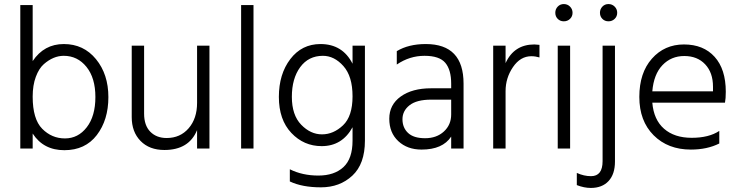

<svg xmlns="http://www.w3.org/2000/svg" viewBox="-20 -732 3644 946"><path d="M141 -256Q141 -145 188 -97.5Q235 -50 300 -50Q365 -50 407.5 -105Q450 -160 450 -254Q450 -348 406 -402.5Q362 -457 294 -457Q243 -457 196 -416Q172 -395 156.5 -353.5Q141 -312 141 -256ZM141 0H80V-707H141V-431Q197 -515 294.5 -515Q392 -515 453 -440.5Q514 -366 514 -253.5Q514 -141 457 -66.5Q400 8 297 8Q194 8 141 -74Z M1012 0H951V-91Q911 7 790 7Q716 7 672.5 -37.5Q629 -82 629 -155V-507H690V-172Q690 -114 720.5 -83Q751 -52 801 -52Q868 -52 909.5 -100Q951 -148 951 -225V-507H1012Z M1229 0H1168V-707H1229Z M1571 -457Q1500 -457 1459 -401Q1418 -345 1418 -255Q1418 -165 1464 -117.5Q1510 -70 1566.5 -70Q1623 -70 1670 -114.5Q1717 -159 1717 -257.5Q1717 -356 1672 -406.5Q1627 -457 1571 -457ZM1778 -39Q1778 76 1716 133.5Q1654 191 1561.5 191Q1469 191 1408 162V102Q1470 133 1548.5 133Q1627 133 1672 91.5Q1717 50 1717 -39V-105Q1666 -12 1565 -12Q1477 -12 1415.5 -77Q1354 -142 1354 -254.5Q1354 -367 1410.5 -441Q1467 -515 1559 -515Q1668 -515 1717 -418V-507H1778Z M2057 5Q1987 5 1942.5 -36.5Q1898 -78 1898 -147Q1898 -216 1954.5 -256.5Q2011 -297 2104 -297H2203V-320Q2203 -388 2174 -422.5Q2145 -457 2071.5 -457Q1998 -457 1935 -414V-480Q1993 -515 2078 -515Q2264 -515 2264 -320V0H2203V-59Q2161 5 2057 5ZM2203 -168V-241H2104Q2033 -241 1998 -213.5Q1963 -186 1963 -144.5Q1963 -103 1990.5 -77Q2018 -51 2074.5 -51Q2131 -51 2167 -84Q2203 -117 2203 -168Z M2471 0H2410V-507H2471V-421Q2513 -513 2613 -513Q2620 -513 2638 -511V-449Q2618 -455 2598 -455Q2544 -455 2507.5 -401.5Q2471 -348 2471 -283Z M2788.5 -699.5Q2801 -687 2801 -669Q2801 -651 2788.5 -639Q2776 -627 2758 -627Q2740 -627 2728 -639Q2716 -651 2716 -669Q2716 -687 2728 -699.5Q2740 -712 2758 -712Q2776 -712 2788.5 -699.5ZM2789 0H2728V-507H2789Z M3008.5 -699.5Q3021 -687 3021 -669Q3021 -651 3008.5 -639Q2996 -627 2978 -627Q2960 -627 2948 -639Q2936 -651 2936 -669Q2936 -687 2948 -699.5Q2960 -712 2978 -712Q2996 -712 3008.5 -699.5ZM3010 64Q3010 126 2978.5 160Q2947 194 2891 194Q2858 194 2822 180V120Q2857 136 2892 136Q2949 136 2949 62V-507H3010Z M3194 -282H3493V-305Q3493 -374 3454.5 -415Q3416 -456 3351.5 -456Q3287 -456 3244 -411Q3201 -366 3194 -282ZM3384 5Q3271 5 3200.5 -65.5Q3130 -136 3130 -254.5Q3130 -373 3192 -443Q3254 -513 3350 -513Q3446 -513 3501 -452Q3556 -391 3556 -280Q3556 -246 3552 -226H3194Q3201 -142 3252 -97.5Q3303 -53 3388 -53Q3473 -53 3524 -87V-25Q3464 5 3384 5Z"/></svg>

Font: Hind Jalandhar Light
Style: Regular
Weight: 300
Designer: Namrata Goyal
Foundry: Indian Type Foundry
Version: Version 0.702;PS 1.0;hotconv 1.0.81;makeotf.lib2.5.63406